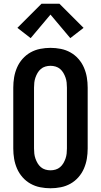

<svg xmlns="http://www.w3.org/2000/svg" viewBox="-20 -999 540 1027"><path d="M250 8Q222 8 194.5 2.5Q167 -3 143 -16.5Q119 -30 100.5 -51Q82 -72 71 -97.5Q60 -123 55.5 -150Q51 -177 51 -205V-530Q51 -558 55.5 -585Q60 -612 71 -637.5Q82 -663 100.5 -684Q119 -705 143 -718.5Q167 -732 194.5 -737.5Q222 -743 250 -743Q278 -743 305.5 -737.5Q333 -732 357 -718.5Q381 -705 399.5 -684Q418 -663 429 -637.5Q440 -612 444.5 -585Q449 -558 449 -530V-205Q449 -177 444.5 -150Q440 -123 429 -97.5Q418 -72 399.5 -51Q381 -30 357 -16.5Q333 -3 305.5 2.5Q278 8 250 8ZM250 -88Q264 -88 277.5 -92Q291 -96 301.5 -105Q312 -114 319 -126Q326 -138 330.5 -151Q335 -164 336.5 -177.5Q338 -191 338 -205V-530Q338 -544 336.5 -557.5Q335 -571 330.5 -584Q326 -597 319 -609Q312 -621 301.5 -630Q291 -639 277.5 -643Q264 -647 250 -647Q236 -647 222.5 -643Q209 -639 198.5 -630Q188 -621 181 -609Q174 -597 169.5 -584Q165 -571 163.5 -557.5Q162 -544 162 -530V-205Q162 -191 163.5 -177.5Q165 -164 169.5 -151Q174 -138 181 -126Q188 -114 198.5 -105Q209 -96 222.5 -92Q236 -88 250 -88ZM144 -795 73 -850 202 -979H298L427 -850L356 -795L250 -921Z"/></svg>

Font: Iosevka SS04
Style: Bold
Weight: 700
Monospace: yes
Designer: Belleve Invis
Foundry: Belleve Invis
Version: Version 19.0.0; ttfautohint (v1.8.4)